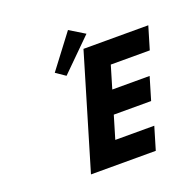

<svg xmlns="http://www.w3.org/2000/svg" viewBox="-164 -1148 1322 1314"><g transform="rotate(-20 497.5 -491.0)"><path d="M282.4 -738.3 351.2 -691.3 577.7 -915.2 467.4 -982.4ZM995.1 -825H523.1L277.4 0H749.4L798.5 -165H514.5L564 -331H836L885.1 -496H613.1L661.9 -660H945.9Z"/></g></svg>

Font: Hussar
Style: BdOblThree
Weight: 700
Foundry: Cannot Into Space Fonts
Version: Version 2.00